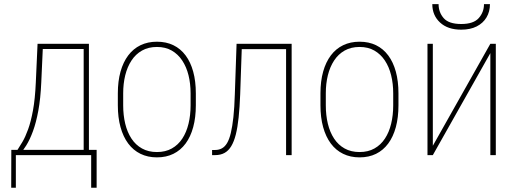

<svg xmlns="http://www.w3.org/2000/svg" viewBox="-20 -736 2453 911"><path d="M158.2 -528.3H184.1L175.8 -344.7Q172.4 -268.1 161.9 -211.2Q151.4 -154.3 136.5 -113.8Q121.6 -73.2 104.5 -45.9Q87.4 -18.6 71.3 0H53.2L54.2 -24.4L63 -24.9Q73.2 -40.5 86.7 -63.2Q100.1 -85.9 113.3 -122.1Q126.5 -158.2 136.5 -212.4Q146.5 -266.6 149.9 -344.7ZM171.9 -528.3H401.9V0H377V-503.4H171.9ZM33.7 -24.9H438.5V154.8H412.6V0H55.2V154.8H33.2Z M539.1 -236.3V-293Q539.1 -350.6 551.8 -396Q564.5 -441.4 588.4 -473.1Q612.3 -504.9 646.7 -521.5Q681.2 -538.1 724.6 -538.1Q768.6 -538.1 802.7 -521.5Q836.9 -504.9 860.6 -473.1Q884.3 -441.4 896.7 -396Q909.2 -350.6 909.2 -293V-236.3Q909.2 -178.7 896.7 -132.8Q884.3 -86.9 860.6 -54.9Q836.9 -22.9 802.7 -6.1Q768.6 10.7 724.6 10.7Q681.2 10.7 646.7 -6.1Q612.3 -22.9 588.4 -54.9Q564.5 -86.9 551.8 -132.8Q539.1 -178.7 539.1 -236.3ZM564.5 -293V-236.3Q564.5 -189.5 574.2 -148.9Q584 -108.4 603.8 -78.4Q623.5 -48.3 653.8 -31.5Q684.1 -14.6 724.6 -14.6Q765.1 -14.6 795.2 -31.5Q825.2 -48.3 845 -78.4Q864.7 -108.4 874.5 -148.9Q884.3 -189.5 884.3 -236.3V-293Q884.3 -338.9 874.5 -378.7Q864.7 -418.5 844.7 -448.7Q824.7 -479 794.9 -496.1Q765.1 -513.2 724.6 -513.2Q684.1 -513.2 653.8 -496.1Q623.5 -479 603.8 -448.7Q584 -418.5 574.2 -378.7Q564.5 -338.9 564.5 -293Z M1347.2 -528.3V-502.9H1111.3V-528.3ZM1363.8 -528.3V0H1337.4V-528.3ZM1102.5 -528.3H1127.9L1119.6 -287.6Q1117.2 -226.1 1112.3 -179Q1107.4 -131.8 1098.9 -97.9Q1090.3 -64 1077.1 -42.2Q1064 -20.5 1045.2 -10.3Q1026.4 0 1000.5 0H986.3V-24.4H1001Q1018.6 -24.4 1032.7 -32Q1046.9 -39.6 1057.4 -57.1Q1067.9 -74.7 1075.2 -105Q1082.5 -135.3 1087.4 -180.4Q1092.3 -225.6 1094.2 -288.1Z M1500.5 -236.3V-293Q1500.5 -350.6 1513.2 -396Q1525.9 -441.4 1549.8 -473.1Q1573.7 -504.9 1608.2 -521.5Q1642.6 -538.1 1686 -538.1Q1730 -538.1 1764.2 -521.5Q1798.3 -504.9 1822 -473.1Q1845.7 -441.4 1858.2 -396Q1870.6 -350.6 1870.6 -293V-236.3Q1870.6 -178.7 1858.2 -132.8Q1845.7 -86.9 1822 -54.9Q1798.3 -22.9 1764.2 -6.1Q1730 10.7 1686 10.7Q1642.6 10.7 1608.2 -6.1Q1573.7 -22.9 1549.8 -54.9Q1525.9 -86.9 1513.2 -132.8Q1500.5 -178.7 1500.5 -236.3ZM1525.9 -293V-236.3Q1525.9 -189.5 1535.6 -148.9Q1545.4 -108.4 1565.2 -78.4Q1585 -48.3 1615.2 -31.5Q1645.5 -14.6 1686 -14.6Q1726.6 -14.6 1756.6 -31.5Q1786.6 -48.3 1806.4 -78.4Q1826.2 -108.4 1835.9 -148.9Q1845.7 -189.5 1845.7 -236.3V-293Q1845.7 -338.9 1835.9 -378.7Q1826.2 -418.5 1806.2 -448.7Q1786.1 -479 1756.3 -496.1Q1726.6 -513.2 1686 -513.2Q1645.5 -513.2 1615.2 -496.1Q1585 -479 1565.2 -448.7Q1545.4 -418.5 1535.6 -378.7Q1525.9 -338.9 1525.9 -293Z M2033.7 -44.4 2306.6 -528.3H2332.5V0H2306.6V-483.9L2033.7 0H2008.3V-528.3H2033.7ZM2276.4 -716.3H2304.7Q2304.7 -680.7 2288.3 -653.3Q2272 -626 2241.7 -610.6Q2211.4 -595.2 2168.5 -595.2Q2104.5 -595.2 2067.9 -629.2Q2031.2 -663.1 2031.2 -716.3H2061Q2061 -677.7 2085.2 -649.9Q2109.4 -622.1 2168.5 -622.1Q2226.6 -622.1 2251.5 -650.1Q2276.4 -678.2 2276.4 -716.3Z"/></svg>

Font: Roboto Condensed Thin
Style: Regular
Weight: 250
Width: 3
Designer: Christian Robertson
Foundry: Google
Version: Version 3.009; 2024